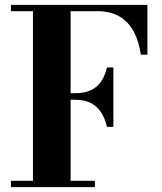

<svg xmlns="http://www.w3.org/2000/svg" viewBox="-20 -770 666 790"><path d="M420 -248Q412.5 -281.5 396.5 -306.8Q380.5 -332 354.2 -345.8Q328 -359.5 289.5 -359.5H224.5V-386.5H289.5Q328 -386.5 354.2 -399Q380.5 -411.5 396.5 -435.2Q412.5 -459 420 -492.5H446.5V-248ZM586.5 -750V-545H559.5Q552 -598.5 531 -638.8Q510 -679 472.8 -701.5Q435.5 -724 379.5 -724H270.5V-26H370.5V0H25V-26H115.5V-724H25V-750Z"/></svg>

Font: Bodoni Moda 9pt
Style: Bold
Weight: 700
Designer: Owen Earl
Foundry: indestructible type
Version: Version 2.005